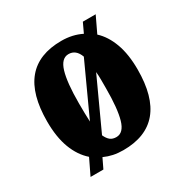

<svg xmlns="http://www.w3.org/2000/svg" viewBox="-146 -695 824 855"><g transform="rotate(-30 266.5 -268.0)"><path d="M117 -41Q77 -76 55.5 -133Q34 -190 34 -270Q34 -550 268 -550Q325 -550 371 -527L394 -576H460L421 -494Q458 -460 478.5 -404Q499 -348 499 -270Q499 10 265 10Q237 10 213.5 5Q190 0 168 -10L144 40H78ZM320 -439Q304 -483 266 -483Q229 -483 213 -429.5Q197 -376 197 -270Q197 -243 197.5 -219Q198 -195 199 -175ZM267 -56Q304 -56 319.5 -109.5Q335 -163 335 -268Q335 -291 335 -312Q335 -333 333 -352L215 -95Q224 -75 236 -65.5Q248 -56 267 -56Z"/></g></svg>

Font: Noto Serif Bengali ExtraCondensed Black
Style: Regular
Weight: 900
Width: 2
Designer: Juan Bruce, Universal Thirst, Indian Type Foundry and the Monotype Design Team.
Foundry: Monotype Imaging Inc.
Version: Version 2.003; ttfautohint (v1.8.4.7-5d5b)